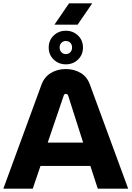

<svg xmlns="http://www.w3.org/2000/svg" viewBox="-20 -1123 783 1143"><path d="M0 0 227 -619Q244 -665 283 -688.5Q322 -712 371 -712Q420 -712 459 -689.5Q498 -667 515 -620L743 0H562L518 -135H221L175 0ZM264 -274H475L386 -553Q384 -559 380.5 -561.5Q377 -564 372 -564Q367 -564 363.5 -561Q360 -558 359 -553ZM372 -740Q329 -740 299.5 -768.5Q270 -797 270 -840Q270 -883 299.5 -911.5Q329 -940 372 -940Q415 -940 444.5 -911.5Q474 -883 474 -840Q474 -797 444.5 -768.5Q415 -740 372 -740ZM372 -801Q388 -801 398.5 -812Q409 -823 409 -840Q409 -858 398.5 -868.5Q388 -879 372 -879Q357 -879 346 -868.5Q335 -858 335 -840Q335 -823 345.5 -812Q356 -801 372 -801ZM304 -976 391 -1103H529L442 -976Z"/></svg>

Font: MuseoModerno Thin
Style: Bold
Weight: 700
Version: Version 1.003